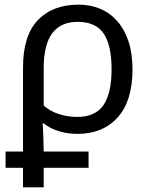

<svg xmlns="http://www.w3.org/2000/svg" viewBox="-20 -566 645 826"><path d="M4 86H79V-275Q79 -413 143 -479.5Q207 -546 318 -546Q369 -546 411.5 -528Q454 -510 485 -474.5Q516 -439 533 -387.5Q550 -336 550 -268Q550 -131 486 -60.5Q422 10 313 10Q271 10 233.5 -1.5Q196 -13 168 -35H163Q165 -19 166 12.5Q167 44 168 86H361V156H168V240H79V156H4ZM168 -112Q196 -87 234 -75Q272 -63 312 -63Q391 -63 425.5 -114.5Q460 -166 460 -268Q460 -371 426 -421.5Q392 -472 314 -472Q168 -472 168 -274Z"/></svg>

Font: BC Sans
Style: Regular
Weight: 400
Designer: Monotype Design Team
Province of B.C.
Foundry: Monotype Imaging Inc.
Version: Version 2.000;GOOG;noto-source:20170915:90ef993387c0